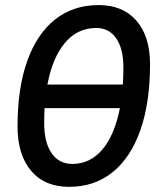

<svg xmlns="http://www.w3.org/2000/svg" viewBox="-20 -723 626 753"><path d="M250.5 9.8Q155.3 9.8 102.1 -53Q48.8 -115.7 48.8 -227.5Q48.8 -377 86.7 -483.4Q124.5 -589.8 195.8 -646.5Q267.1 -703.1 367.2 -703.1Q461.9 -703.1 515.1 -641.8Q568.4 -580.6 568.4 -471.2Q568.4 -320.3 530.5 -212.6Q492.7 -105 421.6 -47.6Q350.6 9.8 250.5 9.8ZM166 -391.6H461.9Q463.9 -423.8 463.9 -459Q463.9 -531.7 435.8 -572.5Q407.7 -613.3 356.9 -613.3Q284.2 -613.3 235.1 -555.4Q186 -497.6 166 -391.6ZM263.2 -80.1Q334 -80.1 381.8 -137Q429.7 -193.8 450.2 -298.8H154.8Q153.3 -270.5 153.3 -239.7Q153.3 -164.6 182.4 -122.3Q211.4 -80.1 263.2 -80.1Z"/></svg>

Font: CaskaydiaCove NFP
Style: Italic
Weight: 400
Italic angle: -10°
Designer: Aaron Bell
Foundry: Saja Typeworks
Version: Version 2111.001; VTT 6.35;Nerd Fonts 3.1.1